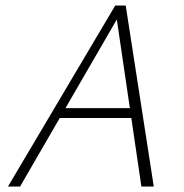

<svg xmlns="http://www.w3.org/2000/svg" viewBox="-20 -678 668 698"><path d="M494 0 401 -632H419L53 0H9L399 -658H437L539 0ZM173 -249 192 -285H469L480 -249Z"/></svg>

Font: Ysabeau ExtraLight
Style: Italic
Weight: 250
Italic angle: -12°
Version: Version 2.000;gftools[0.9.27.dev2+g8671c4b]